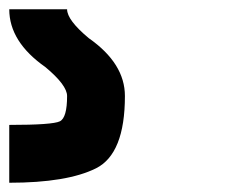

<svg xmlns="http://www.w3.org/2000/svg" viewBox="-20 -145 540 415"><path d="M0 250V125Q93.8 125 109.4 117.2Q125 109.4 125 62.5Q125 39.1 78.1 0Q0 -54.7 0 -125H125Q125 -101.6 171.9 -62.5Q250 -7.8 250 62.5Q250 187.5 187.5 218.8Q125 250 0 250Z"/></svg>

Font: CraftyPE
Style: Regular
Weight: 400
Designer: Erek Butcher
Foundry: Haunted Coop
Version: Version 0.018;April 4, 2024;FontCreator 15.0.0.2962 64-bit